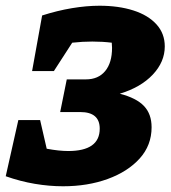

<svg xmlns="http://www.w3.org/2000/svg" viewBox="-20 -638 595 670"><path d="M44 -219H120L143 -119Q186 -111 218 -111Q328 -111 328 -189Q328 -247 260 -247H190L213 -361H280Q323 -361 347 -390Q371 -419 371 -471Q371 -480 370 -489Q338 -493 302 -493Q268 -493 232 -489L168 -390H92L127 -584Q180 -601 231 -609.5Q282 -618 327 -618Q394 -618 445.5 -601.5Q497 -585 526 -553Q555 -521 555 -476Q555 -422 513 -377.5Q471 -333 398 -311Q456 -296 482.5 -268Q509 -240 509 -194Q509 -131 467.5 -85Q426 -39 356 -13.5Q286 12 200 12Q152 12 101.5 3.5Q51 -5 0 -23Z"/></svg>

Font: Piazzolla ExtraBold
Style: Italic
Weight: 800
Italic angle: -11.3°
Designer: Juan Pablo del Peral
Foundry: Huerta Tipografica
Version: Version 1.330